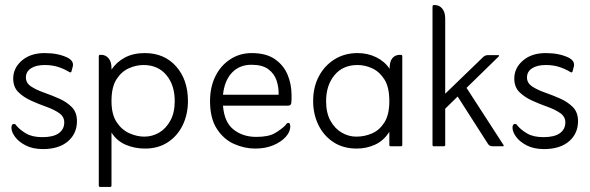

<svg xmlns="http://www.w3.org/2000/svg" viewBox="-20 -576 2322 756"><path d="M44 -82Q58 -65 82.5 -50.5Q107 -36 147 -36Q190 -36 211.5 -51.5Q233 -67 233 -94Q233 -117 212.5 -131Q192 -145 162.5 -155.5Q133 -166 103 -179.5Q73 -193 52.5 -213Q32 -233 32 -267Q32 -308 66 -337.5Q100 -367 156 -367Q209 -367 246 -349Q273 -335 266 -312L262 -297Q261 -291 257 -291Q254 -291 252 -293Q230 -306 207 -313Q184 -320 156 -320Q122 -320 102 -307Q82 -294 82 -271Q82 -249 102.5 -235.5Q123 -222 153 -211.5Q183 -201 212.5 -188Q242 -175 262.5 -154.5Q283 -134 283 -99Q283 -50 247.5 -19.5Q212 11 149 11Q109 11 81 -3.5Q53 -18 39 -37.5Q25 -57 25 -73Q25 -88 35 -88Q41 -88 44 -82Z M419 -54V154Q419 160 414 160H374Q369 160 369 154V-354Q369 -360 374 -360H379Q396 -360 407.5 -346.5Q419 -333 419 -308V-302Q439 -332 472 -349.5Q505 -367 550 -367Q627 -367 673.5 -314.5Q720 -262 720 -178Q720 -126 699.5 -83.5Q679 -41 641 -16Q603 9 551 9Q510 9 475 -6Q440 -21 419 -54ZM548 -38Q579 -38 606 -53.5Q633 -69 650.5 -100.5Q668 -132 668 -178Q668 -241 635 -280.5Q602 -320 545 -320Q516 -320 487 -307Q458 -294 438.5 -263.5Q419 -233 419 -178Q419 -126 439 -95.5Q459 -65 489 -51.5Q519 -38 548 -38Z M858 -160Q863 -95 899.5 -66Q936 -37 989 -37Q1037 -37 1062 -51.5Q1087 -66 1103 -82Q1105 -85 1108 -88.5Q1111 -92 1115 -92Q1120 -92 1121.5 -87.5Q1123 -83 1123 -78Q1123 -57 1105 -37Q1087 -17 1056 -4Q1025 9 985 9Q943 9 902 -9Q861 -27 834 -68.5Q807 -110 807 -178Q807 -233 828 -275.5Q849 -318 886.5 -342.5Q924 -367 971 -367Q1028 -367 1062.5 -343Q1097 -319 1112.5 -281.5Q1128 -244 1128 -201Q1128 -192 1128 -184.5Q1128 -177 1127 -171Q1126 -160 1114 -160ZM858 -203H1077Q1078 -232 1069 -259Q1060 -286 1036.5 -303.5Q1013 -321 970 -321Q923 -321 893.5 -290Q864 -259 858 -203Z M1513 -57Q1491 -22 1457 -6.5Q1423 9 1385 9Q1331 9 1292.5 -16.5Q1254 -42 1233.5 -84.5Q1213 -127 1213 -178Q1213 -233 1235.5 -275.5Q1258 -318 1297.5 -342.5Q1337 -367 1388 -367Q1428 -367 1461.5 -350.5Q1495 -334 1514 -305Q1514 -334 1525 -347Q1536 -360 1554 -360H1559Q1564 -360 1564 -354V-6Q1564 0 1559 0H1518Q1513 0 1513 -6ZM1383 -38Q1416 -38 1445.5 -51Q1475 -64 1494 -94.5Q1513 -125 1513 -178Q1513 -233 1493.5 -263.5Q1474 -294 1445.5 -307Q1417 -320 1388 -320Q1330 -320 1297 -280Q1264 -240 1264 -178Q1264 -131 1281.5 -100Q1299 -69 1326 -53.5Q1353 -38 1383 -38Z M1733 -148V-6Q1733 0 1728 0H1688Q1683 0 1683 -6V-549Q1683 -556 1688 -556H1693Q1710 -556 1721.5 -542Q1733 -528 1733 -503V-207L1882 -351Q1890 -359 1902 -359H1941Q1944 -359 1945 -357.5Q1946 -356 1944 -354L1817 -230L1962 -6Q1966 0 1959 0H1919Q1907 0 1901 -10L1782 -196Z M2017 -82Q2031 -65 2055.5 -50.5Q2080 -36 2120 -36Q2163 -36 2184.5 -51.5Q2206 -67 2206 -94Q2206 -117 2185.5 -131Q2165 -145 2135.5 -155.5Q2106 -166 2076 -179.5Q2046 -193 2025.5 -213Q2005 -233 2005 -267Q2005 -308 2039 -337.5Q2073 -367 2129 -367Q2182 -367 2219 -349Q2246 -335 2239 -312L2235 -297Q2234 -291 2230 -291Q2227 -291 2225 -293Q2203 -306 2180 -313Q2157 -320 2129 -320Q2095 -320 2075 -307Q2055 -294 2055 -271Q2055 -249 2075.5 -235.5Q2096 -222 2126 -211.5Q2156 -201 2185.5 -188Q2215 -175 2235.5 -154.5Q2256 -134 2256 -99Q2256 -50 2220.5 -19.5Q2185 11 2122 11Q2082 11 2054 -3.5Q2026 -18 2012 -37.5Q1998 -57 1998 -73Q1998 -88 2008 -88Q2014 -88 2017 -82Z"/></svg>

Font: Zain Light
Style: Regular
Weight: 300
Designer: Zain,Boutros
Foundry: Mobile Telecommunications Company (Zain), 2024
Version: Version 1.51; ttfautohint (v1.8.4)